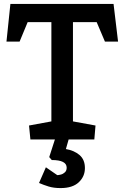

<svg xmlns="http://www.w3.org/2000/svg" viewBox="-20 -711 633 979"><path d="M135 0 128 -71 242 -92V-598H121L80 -499H13L33 -691H559L582 -499H515L473 -598H352V-92L467 -71L461 0ZM289 248Q254 248 228 240Q202 232 179 222L214 142L272 182Q279 182 290.5 179Q302 176 311 167.5Q320 159 320 144Q320 105 244 105L231 90L260 0H330L316 49Q358 56 385.5 79.5Q413 103 413 146Q413 189 381.5 218.5Q350 248 289 248Z"/></svg>

Font: Kreon Medium
Style: Regular
Weight: 500
Version: Version 2.002